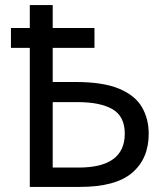

<svg xmlns="http://www.w3.org/2000/svg" viewBox="-20 -734 655 754"><path d="M187 -714V-624H351V-546H187V-412H277Q385 -412 448 -385.5Q511 -359 537.5 -313Q564 -267 564 -209Q564 -111 499 -55.5Q434 0 294 0H97V-546H23V-624H97V-714ZM285 -333H187V-76H289Q470 -76 470 -209Q470 -277 422 -305Q374 -333 285 -333Z"/></svg>

Font: Apis
Style: Regular
Weight: 400
Designer: Monotype Design Team
Foundry: Monotype Imaging Inc.
Version: Version 2.000; build 0001